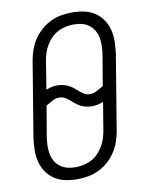

<svg xmlns="http://www.w3.org/2000/svg" viewBox="-85 -804 669 873"><g transform="rotate(-10 250.0 -367.5)"><path d="M202 8Q202 8 202 8Q202 8 202 8Q173 8 146 2.5Q119 -3 97 -17.5Q75 -32 60 -54Q45 -76 38.5 -102Q32 -128 32.5 -156Q33 -184 37 -213L94 -558Q98 -582 106.5 -606.5Q115 -631 129.5 -653Q144 -675 164.5 -693Q185 -711 208.5 -722.5Q232 -734 257 -738.5Q282 -743 307 -743Q336 -743 363 -737.5Q390 -732 412 -717.5Q434 -703 449 -681Q464 -659 470.5 -633Q477 -607 476.5 -579Q476 -551 472 -522L415 -177Q411 -153 402.5 -128.5Q394 -104 379.5 -82Q365 -60 345 -42Q325 -24 301 -12.5Q277 -1 252 3.5Q227 8 202 8ZM326 -363Q342 -363 357.5 -371.5Q373 -380 388 -389L412 -531Q415 -551 415.5 -570Q416 -589 412.5 -607.5Q409 -626 400 -641.5Q391 -657 376.5 -668Q362 -679 344 -683.5Q326 -688 306 -688Q288 -688 269.5 -684Q251 -680 234 -671.5Q217 -663 203 -649Q189 -635 179 -618.5Q169 -602 163 -584.5Q157 -567 154 -549L133 -417Q145 -422 158 -425Q171 -428 183 -428Q198 -428 211 -425Q224 -422 236 -416Q248 -410 258.5 -401.5Q269 -393 278.5 -384.5Q288 -376 299.5 -369.5Q311 -363 326 -363ZM203 -47Q221 -47 239.5 -51Q258 -55 275 -63.5Q292 -72 306 -86Q320 -100 330 -116.5Q340 -133 346 -150.5Q352 -168 355 -186L377 -318Q364 -313 351 -310Q338 -307 326 -307Q311 -307 298 -310Q285 -313 273 -319Q261 -325 250.5 -333.5Q240 -342 230.5 -350.5Q221 -359 209.5 -365.5Q198 -372 183 -372Q167 -372 151.5 -363.5Q136 -355 121 -346L97 -204Q94 -184 93.5 -165Q93 -146 96.5 -127.5Q100 -109 109 -93.5Q118 -78 132.5 -67Q147 -56 165 -51.5Q183 -47 203 -47Z"/></g></svg>

Font: Iosevka SS04 Light
Style: Italic
Weight: 300
Italic angle: -9°
Monospace: yes
Designer: Belleve Invis
Foundry: Belleve Invis
Version: Version 19.0.0; ttfautohint (v1.8.4)